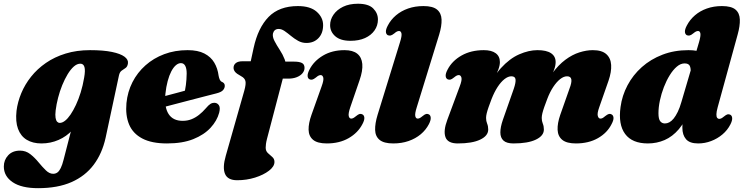

<svg xmlns="http://www.w3.org/2000/svg" viewBox="-72 -753 3981 1028"><path d="M493.5 -15.5Q475 68.5 429.8 129Q384.5 189.5 310.8 222Q237 254.5 132 254.5Q43 254.5 -4.2 222.5Q-51.5 190.5 -51.5 138.5Q-51.5 103.5 -28.2 78.5Q-5 53.5 35.5 53.5Q66 53.5 90 72.2Q114 91 134.2 115.8Q154.5 140.5 173.5 159Q192.5 177.5 212.5 177.5Q225.5 177.5 235.2 170.5Q245 163.5 253.2 146.8Q261.5 130 268.5 102L334 -152L359.5 -137Q347 -91 315.8 -56.8Q284.5 -22.5 241.5 -3.8Q198.5 15 150 15Q103.5 15 71.2 -4.5Q39 -24 24.5 -63Q10 -102 16.5 -160Q22.5 -207.5 42 -254.2Q61.5 -301 94.5 -342.5Q127.5 -384 173.8 -416Q220 -448 279.2 -466.2Q338.5 -484.5 410 -484.5Q481 -484.5 527 -475Q573 -465.5 594.5 -449.5Q616 -433.5 613 -413.5Q610.5 -396 600.2 -389Q590 -382 579.5 -374.8Q569 -367.5 565 -349.5ZM226 -162Q223 -137 225.5 -122.2Q228 -107.5 234 -101.2Q240 -95 248 -95Q261.5 -95 276.2 -106.5Q291 -118 305.8 -139.8Q320.5 -161.5 334.5 -191.2Q348.5 -221 360 -258Q371.5 -295 378.5 -337Q385.5 -376 380.2 -394Q375 -412 358 -412Q340.5 -412 323.2 -396.8Q306 -381.5 290.2 -355.5Q274.5 -329.5 261.2 -297Q248 -264.5 239 -229.5Q230 -194.5 226 -162Z M705.5 -210.5Q705.5 -210.5 722 -215Q738.5 -219.5 765.2 -226.5Q792 -233.5 822.8 -241.8Q853.5 -250 883 -257.8Q912.5 -265.5 933.5 -271.5L913.5 -249.5Q919.5 -269.5 923.2 -297.5Q927 -325.5 927.5 -359.5Q927.5 -386 919.8 -400.5Q912 -415 896.5 -415Q883 -415 869.8 -403.8Q856.5 -392.5 845.2 -371Q834 -349.5 825.8 -319Q817.5 -288.5 813.5 -250Q807 -179.5 830.5 -142.8Q854 -106 906 -106Q931.5 -106 953 -114.5Q974.5 -123 993.5 -138Q1012.5 -153 1029 -172Q1044.5 -190.5 1054.8 -196.8Q1065 -203 1077.5 -202.5Q1091.5 -202 1100 -189.5Q1108.5 -177 1101.5 -149.5Q1090 -106.5 1055.5 -69Q1021 -31.5 963.2 -8.2Q905.5 15 822 15Q740 15 689.8 -11.5Q639.5 -38 619.2 -86.5Q599 -135 605 -201Q611 -261.5 637.2 -313Q663.5 -364.5 706.8 -403Q750 -441.5 807.2 -463Q864.5 -484.5 932.5 -484.5Q987.5 -484.5 1022.2 -466.5Q1057 -448.5 1075.2 -417.8Q1093.5 -387 1098.5 -347.5Q1100.5 -336 1104.5 -327Q1108.5 -318 1115.5 -315Q1123 -312 1127.2 -307Q1131.5 -302 1131.5 -293.5Q1131.5 -281 1122 -270.2Q1112.5 -259.5 1086.5 -253Q1062.5 -247 1026 -237.5Q989.5 -228 947 -217Q904.5 -206 862.8 -195Q821 -184 786.5 -175Q752 -166 731.2 -160.5Q710.5 -155 710.5 -155Z M1361 -332 1396 -423.5 1504 -423Q1530 -423 1544.2 -416Q1558.5 -409 1558.5 -389.5Q1558.5 -374 1547.5 -360.8Q1536.5 -347.5 1517 -339.8Q1497.5 -332 1471.5 -332ZM1178.5 -390Q1178.5 -405.5 1190.5 -415.2Q1202.5 -425 1226.5 -425H1270.5L1286 -496.5Q1309.5 -604.5 1366.2 -662.5Q1423 -720.5 1523 -720.5Q1589.5 -720.5 1623.8 -690Q1658 -659.5 1658 -618.5Q1658 -575 1633.2 -549Q1608.5 -523 1568.5 -523Q1544.5 -523 1524 -534.5Q1503.5 -546 1485.8 -560.8Q1468 -575.5 1451.8 -586.8Q1435.5 -598 1420 -598Q1408 -598 1400.2 -591.8Q1392.5 -585.5 1389.5 -574Q1386 -556 1397.5 -533.8Q1409 -511.5 1425.5 -486.5Q1442 -461.5 1452.2 -435Q1462.5 -408.5 1455.5 -383L1357.5 -9.5Q1353.5 6 1352 17.8Q1350.5 29.5 1350.5 37.5Q1350.5 55.5 1362.2 66.5Q1374 77.5 1385.8 87.5Q1397.5 97.5 1397.5 114Q1397.5 138.5 1368.2 161Q1339 183.5 1293.5 197.8Q1248 212 1198 212Q1147 212 1132.8 178Q1118.5 144 1137 80.5L1236 -267.5Q1246 -303.5 1242 -319.2Q1238 -335 1220 -344.5Q1194 -358.5 1186.2 -368.8Q1178.5 -379 1178.5 -390ZM1803.5 -179Q1792 -145 1795.2 -131.5Q1798.5 -118 1808.5 -118Q1814 -118 1819.8 -121Q1825.5 -124 1834 -131Q1846 -141 1853.5 -142.8Q1861 -144.5 1868.5 -140.5Q1878 -135.5 1878.8 -122.2Q1879.5 -109 1868.5 -88.5Q1844.5 -42 1795 -13.5Q1745.5 15 1678 15Q1627.5 15 1604.2 -4.5Q1581 -24 1580.2 -58.5Q1579.5 -93 1596 -139L1650 -290.5Q1662.5 -324.5 1658.8 -337.8Q1655 -351 1645 -351Q1639.5 -351 1633.8 -348.2Q1628 -345.5 1619.5 -338Q1607.5 -328.5 1600 -326.8Q1592.5 -325 1585 -328.5Q1575.5 -333.5 1575 -346.8Q1574.5 -360 1585 -380.5Q1608.5 -426.5 1657.5 -455.5Q1706.5 -484.5 1772.5 -484.5Q1817 -484.5 1840.8 -465.5Q1864.5 -446.5 1867.8 -410.5Q1871 -374.5 1853 -323ZM1804.5 -534.5Q1751 -534.5 1723.2 -558.8Q1695.5 -583 1695.5 -618.5Q1695.5 -648 1713.5 -674.2Q1731.5 -700.5 1764.8 -716.8Q1798 -733 1844.5 -733Q1901 -733 1926.2 -707.8Q1951.5 -682.5 1951.5 -648.5Q1951.5 -616 1933.2 -590Q1915 -564 1882.2 -549.2Q1849.5 -534.5 1804.5 -534.5Z M2279.5 -568 2159.5 -179Q2148.5 -144.5 2151.5 -131.2Q2154.5 -118 2164.5 -118Q2170 -118 2175.8 -121Q2181.5 -124 2190 -131Q2202 -141 2209.5 -142.8Q2217 -144.5 2224.5 -140.5Q2233.5 -135.5 2234.2 -122.2Q2235 -109 2224.5 -88.5Q2208.5 -57.5 2180.8 -34.2Q2153 -11 2115.8 2Q2078.5 15 2033.5 15Q1983.5 15 1960.5 -4Q1937.5 -23 1936.5 -57.2Q1935.5 -91.5 1949.5 -137.5L2069.5 -526.5Q2080.5 -561 2077.5 -574Q2074.5 -587 2064.5 -587Q2059 -587 2053.2 -584.2Q2047.5 -581.5 2039 -574Q2027 -564.5 2019.5 -563Q2012 -561.5 2004.5 -564.5Q1995 -569.5 1994.2 -582.8Q1993.5 -596 2004.5 -616.5Q2020.5 -647.5 2048.2 -671Q2076 -694.5 2113.2 -707.5Q2150.5 -720.5 2195.5 -720.5Q2245.5 -720.5 2268.2 -701.5Q2291 -682.5 2292.2 -648.2Q2293.5 -614 2279.5 -568Z M2620.5 -111.5 2679 -278Q2690.5 -312 2688.2 -328.2Q2686 -344.5 2666 -344.5Q2648.5 -344.5 2629.2 -329.5Q2610 -314.5 2592.2 -287.2Q2574.5 -260 2560 -223Q2551 -199.5 2544.2 -180.2Q2537.5 -161 2534 -146.8Q2530.5 -132.5 2530.5 -121.5Q2530.5 -105 2536.2 -91.2Q2542 -77.5 2542 -59.5Q2542 -26 2499.2 -5.5Q2456.5 15 2379 15Q2325 15 2313 -19Q2301 -53 2323 -111.5L2389.5 -290.5Q2402.5 -324.5 2398.5 -337.8Q2394.5 -351 2384.5 -351Q2379 -351 2373.2 -348.2Q2367.5 -345.5 2358.5 -338Q2347 -328.5 2339.5 -326.8Q2332 -325 2324.5 -328.5Q2315 -333.5 2314.2 -346.8Q2313.5 -360 2324.5 -380.5Q2348.5 -427 2399.2 -455.8Q2450 -484.5 2518.5 -484.5Q2560 -484.5 2582.2 -468Q2604.5 -451.5 2604.5 -420.5Q2604.5 -402 2595.8 -379.5Q2587 -357 2575.8 -333Q2564.5 -309 2554.8 -285Q2545 -261 2543.5 -240L2527 -244.5Q2562 -335.5 2609.5 -387.8Q2657 -440 2708.2 -462.2Q2759.5 -484.5 2805.5 -484.5Q2854 -484.5 2878.5 -468Q2903 -451.5 2903 -420.5Q2903 -402 2894.8 -379.8Q2886.5 -357.5 2875.2 -333.2Q2864 -309 2854.8 -285Q2845.5 -261 2844 -240L2823.5 -244.5Q2850 -312.5 2883.8 -358.8Q2917.5 -405 2954.8 -432.8Q2992 -460.5 3030 -472.5Q3068 -484.5 3102 -484.5Q3150.5 -484.5 3174.2 -463.2Q3198 -442 3200.2 -405.2Q3202.5 -368.5 3186 -320.5L3136.5 -179Q3124.5 -145.5 3128.8 -131.8Q3133 -118 3142.5 -118Q3149 -118 3154.5 -121Q3160 -124 3168 -131Q3180.5 -141 3188.2 -142.8Q3196 -144.5 3202.5 -140.5Q3212 -135.5 3212.8 -122.2Q3213.5 -109 3202.5 -88.5Q3179.5 -42 3129.8 -13.5Q3080 15 3011.5 15Q2962 15 2938.5 -4.2Q2915 -23.5 2913.5 -58Q2912 -92.5 2927.5 -137.5L2977 -278Q2990 -311.5 2987 -328Q2984 -344.5 2964 -344.5Q2946.5 -344.5 2927.2 -329.5Q2908 -314.5 2890 -287.2Q2872 -260 2858 -223Q2849 -199.5 2842.2 -180.2Q2835.5 -161 2832 -146.8Q2828.5 -132.5 2828.5 -121.5Q2828.5 -105 2834.2 -91.2Q2840 -77.5 2840 -59.5Q2840 -26 2797.2 -5.5Q2754.5 15 2677 15Q2640.5 15 2623.8 -0.2Q2607 -15.5 2607 -44Q2607 -72.5 2620.5 -111.5Z M3877.5 -568 3770.5 -178.5Q3764 -155 3763.8 -141.5Q3763.5 -128 3767.8 -122.2Q3772 -116.5 3778.5 -116.5Q3784 -116.5 3789.8 -119.2Q3795.5 -122 3804 -129Q3816 -139 3823.5 -140.8Q3831 -142.5 3838.5 -138.5Q3847.5 -133.5 3848.2 -120.2Q3849 -107 3838.5 -86.5Q3823 -56 3796 -33.2Q3769 -10.5 3735.5 2.2Q3702 15 3666 15Q3620.5 15 3601 -7.8Q3581.5 -30.5 3581.5 -69Q3581.5 -86 3583.2 -104Q3585 -122 3588 -140.2Q3591 -158.5 3595 -175L3617.5 -162.5Q3596 -100 3562.2 -60.8Q3528.5 -21.5 3486.5 -3.2Q3444.5 15 3397 15Q3312.5 15 3275 -35.8Q3237.5 -86.5 3250.5 -180Q3258.5 -241 3287.8 -296.2Q3317 -351.5 3364.5 -393.8Q3412 -436 3475 -460.2Q3538 -484.5 3614.5 -484.5Q3663.5 -484.5 3695.8 -469.2Q3728 -454 3743.2 -429Q3758.5 -404 3757.5 -372.5L3626 -363Q3627.5 -388.5 3620.8 -401Q3614 -413.5 3593.5 -413.5Q3572 -413.5 3551.8 -396.2Q3531.5 -379 3513.8 -350.2Q3496 -321.5 3482.5 -286.5Q3469 -251.5 3461.2 -215Q3453.5 -178.5 3453.5 -146.5Q3453.5 -115.5 3463 -103.8Q3472.5 -92 3488 -92Q3500 -92 3511.8 -98.2Q3523.5 -104.5 3534.8 -118.2Q3546 -132 3556.8 -154Q3567.5 -176 3576.5 -207.5L3670.5 -526.5Q3680.5 -561 3678 -574Q3675.5 -587 3665.5 -587Q3660 -587 3654.2 -584.2Q3648.5 -581.5 3639.5 -574Q3628 -564.5 3620.2 -563Q3612.5 -561.5 3605.5 -564.5Q3596 -569.5 3595.2 -582.8Q3594.5 -596 3605.5 -616.5Q3621.5 -647.5 3648.8 -671Q3676 -694.5 3712.8 -707.5Q3749.5 -720.5 3793.5 -720.5Q3843.5 -720.5 3865.8 -701.8Q3888 -683 3889.2 -648.8Q3890.5 -614.5 3877.5 -568Z"/></svg>

Font: Fraunces Black
Style: Italic
Weight: 900
Italic angle: -16°
Version: Version 1.000;[b76b70a41]